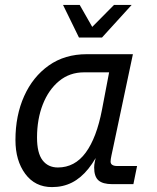

<svg xmlns="http://www.w3.org/2000/svg" viewBox="-20 -751 640 783"><path d="M192 12Q123 12 83 -42Q43 -96 43 -180Q43 -280 78.5 -359Q114 -438 179 -484Q244 -530 334 -530H522L442 -152Q438 -133 434.5 -117Q431 -101 431 -92Q431 -83 438 -78.5Q445 -74 458 -74H539L524 0H438Q399 0 381.5 -15.5Q364 -31 364 -68Q364 -79 367 -93Q370 -107 375 -123Q380 -139 386 -157H396Q371 -101 340.5 -63Q310 -25 273.5 -6.5Q237 12 192 12ZM216 -68Q285 -68 329.5 -128.5Q374 -189 396 -304L425 -456H323Q264 -456 221 -420.5Q178 -385 154.5 -325Q131 -265 131 -190Q131 -127 153.5 -97.5Q176 -68 216 -68ZM517 -731 396 -598H302L237 -731H305L362 -631H346L445 -731Z"/></svg>

Font: Geist Mono
Style: Italic
Weight: 400
Italic angle: -12°
Monospace: yes
Designer: Basement.studio, Andrés Briganti, Mateo Zaragoza
Foundry: Basement.studio, Vercel, Andrés Briganti, Guido Ferreyra, Mateo Zaragoza
Version: Version 1.500